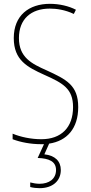

<svg xmlns="http://www.w3.org/2000/svg" viewBox="-20 -744 475 1004"><path d="M298 145C298 99 268 69 212 63L237 7C330 -7 389 -72 389 -184C389 -299 326 -329 224 -376C145 -411 79 -444 79 -545C79 -644 142 -699 240 -699C275 -699 320 -693 366 -671L377 -693C341 -712 291 -724 241 -724C131 -724 52 -663 52 -545C52 -429 123 -393 211 -353C310 -309 362 -280 362 -184C362 -77 300 -16 196 -16C142 -16 87 -28 46 -45V-16C88 0 141 10 195 10C200 10 205 10 210 10L177 82C236 84 273 100 273 145C273 192 236 217 187 217C171 217 153 214 138 210V234C153 238 171 240 187 240C254 240 298 203 298 145Z"/></svg>

Font: Noto Sans Arabic UI Cn Th
Style: Regular
Weight: 100
Width: 3
Designer: Monotype Design Team, Nadine Chahine and Nizar Qandah
Foundry: Monotype Imaging Inc.
Version: Version 2.010